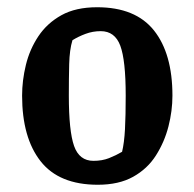

<svg xmlns="http://www.w3.org/2000/svg" viewBox="-20 -500 536 530"><path d="M250 10Q143 10 92 -55Q41 -120 41 -236Q41 -278 51.5 -321Q62 -364 86 -400Q110 -436 149.5 -458Q189 -480 248 -480Q354 -480 405 -416Q456 -352 456 -236Q456 -194 445 -151Q434 -108 410.5 -71Q387 -34 347.5 -12Q308 10 250 10ZM238 -56Q262 -56 281 -63.5Q300 -71 317 -81Q323 -106 325 -143.5Q327 -181 327 -236Q327 -334 312 -374Q297 -414 258 -414Q236 -414 216 -406.5Q196 -399 180 -389Q172 -363 171 -323Q170 -283 170 -236Q170 -138 184.5 -97Q199 -56 238 -56Z"/></svg>

Font: Grenze Gotisch SemiBold
Style: Regular
Weight: 600
Designer: Renata Polastri
Foundry: Omnibus-Type
Version: Version 1.001